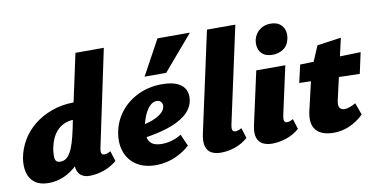

<svg xmlns="http://www.w3.org/2000/svg" viewBox="-71 -908 2203 1120"><g transform="rotate(-10 1031.0 -347.5)"><path d="M139 10Q88 10 58 -12Q28 -34 17.5 -72.5Q7 -111 15 -160Q25 -214 53 -262Q81 -310 126 -346.5Q171 -383 230.5 -405Q290 -427 362 -428L423 -711H591L470 -138Q466 -120 469.5 -109Q473 -98 487 -98Q494 -98 502.5 -100.5Q511 -103 524 -110L543 -49Q507 -19 464.5 -4.5Q422 10 380 10Q352 10 332.5 -3Q313 -16 306.5 -45Q300 -74 308 -120L334 -249L421 -277Q405 -210 377 -157Q349 -104 312 -66.5Q275 -29 230.5 -9.5Q186 10 139 10ZM227 -101Q245 -101 259.5 -110.5Q274 -120 286.5 -141.5Q299 -163 309.5 -196.5Q320 -230 330 -278L350 -377L434 -329H353Q317 -329 289.5 -317Q262 -305 243 -283.5Q224 -262 212.5 -232.5Q201 -203 196 -167Q194 -145 195 -130.5Q196 -116 203.5 -108.5Q211 -101 227 -101Z M775 16Q704 16 658 -14.5Q612 -45 594 -96.5Q576 -148 588 -212Q601 -280 643 -332Q685 -384 748 -413.5Q811 -443 887 -443Q949 -443 983 -425Q1017 -407 1027.5 -377.5Q1038 -348 1030 -315Q1019 -269 978 -236.5Q937 -204 873 -183.5Q809 -163 728 -152L711 -223Q745 -228 780.5 -239.5Q816 -251 841.5 -269Q867 -287 872 -309Q875 -320 872 -330Q869 -340 861 -346Q853 -352 840 -352Q819 -352 801 -334.5Q783 -317 769.5 -288Q756 -259 748 -221Q741 -186 745 -158.5Q749 -131 768.5 -115.5Q788 -100 828 -100Q855 -100 885 -108Q915 -116 944 -134L975 -64Q940 -33 904 -15.5Q868 2 835.5 9Q803 16 775 16ZM796 -504 909 -711H1101L924 -504Z M1158 10Q1127 10 1104 -1.5Q1081 -13 1072 -41Q1063 -69 1073 -117L1202 -711H1370L1246 -139Q1242 -120 1245.5 -109Q1249 -98 1264 -98Q1270 -98 1278.5 -100.5Q1287 -103 1300 -110L1319 -49Q1285 -19 1243 -4.5Q1201 10 1158 10Z M1461 10Q1431 10 1407.5 -1.5Q1384 -13 1374.5 -41Q1365 -69 1376 -118L1444 -427H1616L1553 -139Q1549 -120 1552.5 -109Q1556 -98 1569 -98Q1576 -98 1584.5 -100.5Q1593 -103 1605 -110L1624 -49Q1590 -19 1547 -4.5Q1504 10 1461 10ZM1554 -500Q1519 -500 1499 -515Q1479 -530 1472.5 -554Q1466 -578 1472 -605Q1481 -639 1507.5 -660Q1534 -681 1572 -681Q1606 -681 1626.5 -666Q1647 -651 1654 -626.5Q1661 -602 1654 -574Q1646 -537 1618 -518.5Q1590 -500 1554 -500Z M1828 10Q1754 10 1722.5 -28Q1691 -66 1708 -141L1761 -369L1821 -509L1963 -529L1882 -174Q1875 -143 1883.5 -129Q1892 -115 1914 -115Q1926 -115 1944.5 -121.5Q1963 -128 1979 -138L2005 -67Q1966 -29 1920.5 -9.5Q1875 10 1828 10ZM1678 -311 1702 -416 2062 -426 2035 -302Z"/></g></svg>

Font: Ysabeau Infant Black
Style: Italic
Weight: 900
Italic angle: -12°
Designer: Christian Thalmann (Catharsis Fonts)
Version: Version 2.001;gftools[0.9.30]; featfreeze: ss01,ss02,lnum